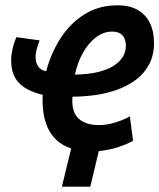

<svg xmlns="http://www.w3.org/2000/svg" viewBox="-20 -558 600 723"><path d="M213 145 248 1Q215 -10 193 -30.5Q171 -51 159 -78.5Q147 -106 143 -137.5Q139 -169 141 -201Q81 -215 51.5 -245.5Q22 -276 22 -331Q22 -350 27.5 -374.5Q33 -399 42 -418L129 -406Q125 -396 119.5 -377.5Q114 -359 114 -343Q114 -322 124 -307.5Q134 -293 154 -290Q172 -358 208 -414Q244 -470 298 -504Q352 -538 422 -538Q468 -538 498.5 -520.5Q529 -503 544.5 -471.5Q560 -440 560 -397Q560 -351 542 -316.5Q524 -282 493 -258.5Q462 -235 422 -220.5Q382 -206 338.5 -200Q295 -194 253 -194Q251 -172 254.5 -152.5Q258 -133 269.5 -118.5Q281 -104 301.5 -95.5Q322 -87 353 -87Q376 -87 398 -92.5Q420 -98 439 -105.5Q458 -113 469 -120L481 -28Q459 -15 425 -4Q391 7 352 11L320 145ZM262 -277Q312 -278 348 -286.5Q384 -295 407.5 -310Q431 -325 442.5 -344Q454 -363 454 -386Q454 -400 449 -412.5Q444 -425 432.5 -432Q421 -439 402 -439Q370 -439 341.5 -417.5Q313 -396 292.5 -359.5Q272 -323 262 -277Z"/></svg>

Font: Ubuntu Sans Mono SemiBold
Style: Italic
Weight: 600
Italic angle: -13.5°
Monospace: yes
Designer: Dalton Maag Ltd
Foundry: Dalton Maag Ltd
Version: Version 1.006